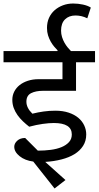

<svg xmlns="http://www.w3.org/2000/svg" viewBox="-30 -920 560 1091"><path d="M159 -2Q112 -8 81.5 -32.5Q51 -57 51 -86Q51 -105 68 -120.5Q85 -136 113 -136L185 -64Q223 -64 258 -68.5Q293 -73 319.5 -84Q346 -95 362 -112.5Q378 -130 378 -156Q378 -221 276 -221Q249 -221 213 -216Q177 -211 136 -200Q118 -214 100.5 -230.5Q83 -247 69.5 -266Q56 -285 48 -306.5Q40 -328 40 -353Q40 -378 51 -399.5Q62 -421 81.5 -436.5Q101 -452 128.5 -461Q156 -470 189 -470H325V-566H-10V-630H297V-634Q288 -643 277.5 -655.5Q267 -668 258 -684Q249 -700 243 -719Q237 -738 237 -761Q237 -793 248.5 -818.5Q260 -844 280.5 -862Q301 -880 328 -890Q355 -900 386 -900Q414 -900 441.5 -894Q469 -888 486 -877L466 -816Q434 -832 399 -832Q362 -832 339.5 -810Q317 -788 317 -746Q317 -727 322.5 -709.5Q328 -692 336.5 -677Q345 -662 355 -650Q365 -638 373 -630H510V-566H402V-404H214Q173 -404 146.5 -390.5Q120 -377 120 -342Q120 -307 154 -274Q186 -282 218 -286.5Q250 -291 285 -291Q327 -291 360 -280Q393 -269 415 -250.5Q437 -232 448.5 -207.5Q460 -183 460 -156Q460 -119 442 -91Q424 -63 393 -44Q362 -25 319 -14Q276 -3 227 0L342 103L280 151Z"/></svg>

Font: Ek Mukta
Style: Regular
Weight: 400
Designer: Girish Dalvi and Yashodeep Gholap
Foundry: Ek Type
Version: Version 2.538;PS 1.001;hotconv 16.6.51;makeotf.lib2.5.65220;